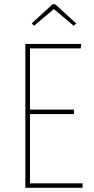

<svg xmlns="http://www.w3.org/2000/svg" viewBox="-20 -889 447 909"><path d="M365 -681 362 -660H122V-370H330V-349H122V-21H371V0H100V-681ZM141 -767 130 -778 229 -869H241L341 -778L329 -767L235 -846Z"/></svg>

Font: Fira Sans Extra Condensed Thin
Style: Regular
Weight: 250
Width: 1
Designer: Carrois Corporate & Edenspiekermann AG
Foundry: Carrois Corporate GbR & Edenspiekermann AG
Version: Version 4.203